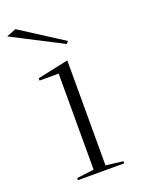

<svg xmlns="http://www.w3.org/2000/svg" viewBox="-144 -787 627 851"><g transform="rotate(-20 169.5 -362.0)"><path d="M72 0V-10L153 -20V-473H63V-484L209 -515V-20L290 -10V0ZM232 -584 -5 -706 40 -724 241 -595Z"/></g></svg>

Font: Kalnia SemiExpanded ExtraLight
Style: Regular
Weight: 250
Width: 6
Designer: Frida Medrano
Foundry: Frida Medrano
Version: Version 1.105